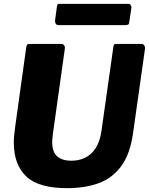

<svg xmlns="http://www.w3.org/2000/svg" viewBox="-20 -971 776 1001"><path d="M674 -279Q659 -169 612.5 -105.5Q566 -42 494.5 -16Q423 10 330 10Q181 10 116.5 -51.5Q52 -113 52 -227Q52 -246 54 -267Q56 -288 59 -309L117 -726Q119 -736 122.5 -739Q126 -742 133 -742H301Q309 -742 314.5 -734.5Q320 -727 318 -717L256 -275Q255 -263 253.5 -252.5Q252 -242 252 -232Q252 -178 278.5 -155.5Q305 -133 352 -133Q390 -133 422.5 -148Q455 -163 478 -197.5Q501 -232 509 -289L571 -726Q572 -736 575 -739Q578 -742 586 -742H719Q727 -742 732 -734.5Q737 -727 736 -717L674 -279ZM665 -930 654 -856Q653 -845 648 -842.5Q643 -840 630 -840H287Q275 -840 270.5 -847.5Q266 -855 267 -865L277 -938Q279 -947 281 -949Q283 -951 289 -951H650Q657 -951 661.5 -944Q666 -937 665 -930Z"/></svg>

Font: Libre Franklin ExtraBold
Style: Italic
Weight: 800
Italic angle: -8°
Designer: Pablo Impallari, Rodrigo Fuenzalida, Nhung Nguyen
Foundry: Impallari Type
Version: Version 3.000